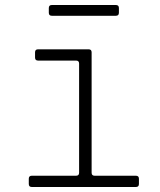

<svg xmlns="http://www.w3.org/2000/svg" viewBox="-20 -747 640 767"><path d="M107 0Q95 0 95 -12V-33Q95 -45 107 -45H284Q296 -45 296 -57V-493Q296 -505 284 -505H132Q120 -505 120 -517V-538Q120 -550 132 -550H334Q346 -550 346 -538V-57Q346 -45 358 -45H523Q535 -45 535 -33V-12Q535 0 523 0ZM187 -684Q175 -684 175 -696V-715Q175 -727 187 -727H443Q455 -727 455 -715V-696Q455 -684 443 -684Z"/></svg>

Font: Pitagon Sans Mono Thin
Style: Regular
Weight: 100
Monospace: yes
Designer: Travis Tran
Foundry: Pitagon
Version: Version 1.001; ttfautohint (v1.8.4.7-5d5b);gftools[0.9.26]